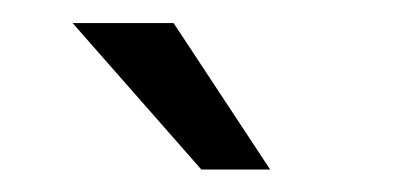

<svg xmlns="http://www.w3.org/2000/svg" viewBox="-20 -763 349 169"><path d="M217.8 -613.8H157.2L43.9 -742.7H132.8Z"/></svg>

Font: Vazir Light UI
Style: Light-UI
Weight: 300
Designer: Saber Rastikerdar
Foundry: Saber Rastikerdar
Version: Version 30.0.0